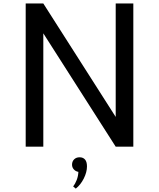

<svg xmlns="http://www.w3.org/2000/svg" viewBox="-20 -845 916 1106"><path d="M128 0V-825H229.5L646.5 -171.5V-825H748V0H646.5L229.5 -653V0ZM416.5 241.5 401.5 229Q413 214.5 421.8 192Q430.5 169.5 431.5 145Q416 142.5 405.5 131Q395 119.5 395 103.5Q395 85 407 73Q419 61 438.5 61Q458.5 61 469.8 74Q481 87 481 113.5Q481 146.5 462.8 183Q444.5 219.5 416.5 241.5Z"/></svg>

Font: Spartan Thin Medium
Style: Regular
Weight: 500
Version: Version 1.004